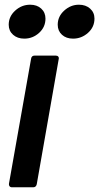

<svg xmlns="http://www.w3.org/2000/svg" viewBox="-20 -795 421 815"><path d="M136 -13Q133 0 121 0H31Q24 0 20.5 -4.5Q17 -9 18 -15L112 -546Q114 -559 127 -559H217Q224 -559 227.5 -554.5Q231 -550 229 -543ZM17 -690Q17 -725 44.5 -750Q72 -775 108 -775Q137 -775 155 -758.5Q173 -742 173 -716Q173 -680 146 -655.5Q119 -631 83 -631Q54 -631 35.5 -647.5Q17 -664 17 -690ZM225 -690Q225 -725 252.5 -750Q280 -775 315 -775Q344 -775 362.5 -758.5Q381 -742 381 -716Q381 -680 353.5 -655.5Q326 -631 290 -631Q261 -631 243 -647.5Q225 -664 225 -690Z"/></svg>

Font: Open Sauce Two SemiBold Italic
Style: Regular
Weight: 600
Italic angle: -10°
Designer: Alfredo Marco Pradil
Foundry: Creative Sauce Fz LLC
Version: Version 1.477